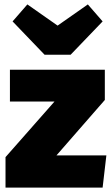

<svg xmlns="http://www.w3.org/2000/svg" viewBox="-20 -850 507 870"><path d="M378 -830 241 -734 104 -830 37 -753 182 -602H300L445 -753ZM455 -534H25V-390H227L5 -138V0H445L462 -146H236L455 -397Z"/></svg>

Font: Fira Sans Heavy
Style: Regular
Weight: 900
Designer: bBox Type GmbH & Carrois Corporate GbR & Edenspiekermann AG
Foundry: bBox Type GmbH & Carrois Corporate GbR & Edenspiekermann AG
Version: Version 4.300;PS 004.300;hotconv 1.0.88;makeotf.lib2.5.64775